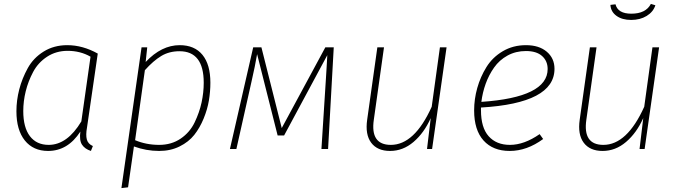

<svg xmlns="http://www.w3.org/2000/svg" viewBox="-20 -762 3468 982"><path d="M324 -531Q403 -531 480 -488L425 -110Q418 -72 424 -49Q430 -26 455 -15L445 10Q414 0 399.5 -22Q385 -44 391 -89Q327 10 226 10Q150 10 107 -43.5Q64 -97 64 -193Q64 -249 78.5 -305Q93 -361 122 -413.5Q151 -466 203.5 -498.5Q256 -531 324 -531ZM326 -502Q267 -502 221 -472Q175 -442 149.5 -394Q124 -346 111.5 -295Q99 -244 99 -194Q99 -110 133 -65.5Q167 -21 229 -21Q324 -21 396 -141L443 -472Q391 -502 326 -502Z M601 200 704 -520H733L725 -445Q806 -531 899 -531Q975 -531 1015.5 -481.5Q1056 -432 1056 -339Q1056 -294 1048.5 -248.5Q1041 -203 1021.5 -155.5Q1002 -108 973.5 -72Q945 -36 898.5 -13Q852 10 794 10Q728 10 665 -13L635 196ZM794 -21Q857 -21 904 -53Q951 -85 975.5 -136Q1000 -187 1011 -238Q1022 -289 1022 -339Q1022 -500 898 -500Q845 -500 804.5 -475.5Q764 -451 721 -403L671 -45Q728 -21 794 -21Z M1687 -520 1658 0H1624L1646 -345Q1648 -374 1650.5 -417Q1653 -460 1654 -480L1433 -69H1400L1295 -485Q1285 -426 1266 -343L1189 0H1156L1275 -520H1317L1421 -107L1644 -520Z M1975 10Q1910 10 1878.5 -32Q1847 -74 1858 -150L1910 -520H1944L1892 -150Q1873 -21 1979 -21Q2100 -21 2188 -216L2230 -520H2264L2190 0H2164L2183 -158Q2149 -82 2095 -36Q2041 10 1975 10Z M2816 -410Q2816 -234 2440 -212V-198Q2440 -109 2479.5 -65Q2519 -21 2588 -21Q2661 -21 2740 -76L2758 -51Q2675 10 2587 10Q2501 10 2453 -43.5Q2405 -97 2405 -197Q2405 -255 2421 -312Q2437 -369 2468 -419Q2499 -469 2551.5 -500Q2604 -531 2670 -531Q2737 -531 2776.5 -497.5Q2816 -464 2816 -410ZM2670 -501Q2618 -501 2576 -478Q2534 -455 2507 -416.5Q2480 -378 2464 -333.5Q2448 -289 2442 -241Q2781 -264 2781 -409Q2781 -450 2752.5 -475.5Q2724 -501 2670 -501Z M3102 -737 3128 -740Q3140 -692 3209 -692Q3283 -692 3309 -742L3332 -735Q3321 -701 3287.5 -680.5Q3254 -660 3208 -660Q3162 -660 3133 -681Q3104 -702 3102 -737ZM3062 10Q2997 10 2965.5 -32Q2934 -74 2945 -150L2997 -520H3031L2979 -150Q2960 -21 3066 -21Q3187 -21 3275 -216L3317 -520H3351L3277 0H3251L3270 -158Q3236 -82 3182 -36Q3128 10 3062 10Z"/></svg>

Font: Fira Sans UltraLight
Style: Italic
Weight: 200
Italic angle: -8°
Designer: Carrois Corporate & Edenspiekermann AG
Foundry: Carrois Corporate GbR & Edenspiekermann AG
Version: Version 4.203;PS 004.203;hotconv 1.0.88;makeotf.lib2.5.64775